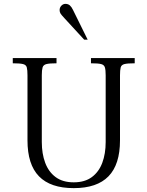

<svg xmlns="http://www.w3.org/2000/svg" viewBox="-20 -960 759 992"><path d="M361 12Q241 12 181.5 -49Q122 -110 122 -235V-571Q122 -598 118.5 -611.5Q115 -625 99 -629Q83 -633 46 -633V-660H272V-633Q236 -633 220 -629Q204 -625 200 -611.5Q196 -598 196 -571V-226Q196 -166 213.5 -119Q231 -72 267.5 -45Q304 -18 361 -18Q418 -18 454.5 -45Q491 -72 508.5 -119Q526 -166 526 -226V-571Q526 -598 522 -611.5Q518 -625 502.5 -629Q487 -633 450 -633V-660H676V-633Q639 -633 623 -629Q607 -625 603.5 -611.5Q600 -598 600 -571V-235Q600 -110 540.5 -49Q481 12 361 12ZM415 -755 312 -867Q297 -883 292.5 -890.5Q288 -898 288 -908Q288 -921 297 -930.5Q306 -940 318 -940Q332 -940 341 -932Q350 -924 357 -909L433 -755Z"/></svg>

Font: Frank Ruhl Libre Light
Style: Regular
Weight: 300
Designer: Yanek Iontef
Foundry: Fontef
Version: Version 6.003;gftools[0.9.30]